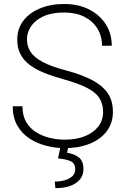

<svg xmlns="http://www.w3.org/2000/svg" viewBox="-20 -741 632 973"><path d="M308.6 9.8Q262.2 9.8 215.3 -2Q168.5 -13.7 129.9 -38.8Q91.3 -64 67.9 -104.5Q44.4 -145 44.4 -202.6H93.8Q93.8 -154.8 113 -122.3Q132.3 -89.8 164.1 -70.3Q195.8 -50.8 233.6 -42Q271.5 -33.2 308.6 -33.2Q366.7 -33.2 410.4 -50.8Q454.1 -68.4 478.3 -100.1Q502.4 -131.8 502.4 -173.3Q502.4 -214.8 483.6 -244.1Q464.8 -273.4 420.7 -295.9Q376.5 -318.4 300.3 -339.8Q246.6 -354.5 203.4 -372.1Q160.2 -389.6 129.9 -412.6Q99.6 -435.5 83.5 -466.8Q67.4 -498 67.4 -540.5Q67.4 -595.2 97.9 -635.5Q128.4 -675.8 182.1 -698.2Q235.8 -720.7 304.7 -720.7Q377.9 -720.7 432.1 -692.9Q486.3 -665 516.4 -617.4Q546.4 -569.8 546.4 -509.3H497.1Q497.1 -557.6 473.9 -595.7Q450.7 -633.8 407.7 -655.8Q364.7 -677.7 304.7 -677.7Q243.7 -677.7 201.7 -658.9Q159.7 -640.1 138.2 -609.1Q116.7 -578.1 116.7 -541.5Q116.7 -506.3 134.8 -478.3Q152.8 -450.2 196 -427Q239.3 -403.8 315.4 -383.8Q389.2 -364.3 442.1 -337.6Q495.1 -311 523.7 -272Q552.2 -232.9 552.2 -174.3Q552.2 -116.7 520.3 -75.2Q488.3 -33.7 433.1 -12Q377.9 9.8 308.6 9.8ZM326.2 0 320.3 33.2Q351.6 37.1 377.2 54.9Q402.8 72.8 402.8 116.7Q402.8 159.7 365.5 186Q328.1 212.4 260.7 212.4L257.3 179.2Q282.2 179.2 306.2 172.9Q330.1 166.5 345.7 152.6Q361.3 138.7 361.3 117.2Q361.3 87.4 339.6 76.7Q317.9 65.9 273.9 61.5L287.1 0Z"/></svg>

Font: Heebo ExtraLight
Style: Regular
Weight: 250
Designer: Oded Ezer
Foundry: Ezer Type House
Version: Version 3.100